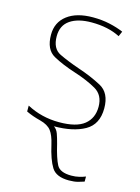

<svg xmlns="http://www.w3.org/2000/svg" viewBox="-118 -605 667 912"><g transform="rotate(15 215.5 -149.0)"><path d="M313 240Q339 240 357.5 235Q376 230 387 226V201Q375 206 357 210.5Q339 215 318 215Q262 215 246 184.5Q230 154 214 86Q207 59 200 39.5Q193 20 178 10Q272 10 329.5 -22.5Q387 -55 387 -134Q387 -210 335.5 -237.5Q284 -265 221 -286Q163 -306 121.5 -326Q80 -346 80 -407Q80 -460 118.5 -486.5Q157 -513 224 -513Q306 -513 364 -483L375 -508Q345 -521 306.5 -529.5Q268 -538 224 -538Q144 -538 98 -503Q52 -468 52 -407Q52 -334 98 -308.5Q144 -283 210 -262Q272 -242 315.5 -217Q359 -192 359 -134Q359 -78 320 -46.5Q281 -15 196 -15Q110 -15 37 -54V-25Q68 -10 108 0Q146 10 162.5 31.5Q179 53 189 97Q205 168 227.5 204Q250 240 313 240Z"/></g></svg>

Font: Noto Sans Display Thin
Style: Regular
Weight: 250
Designer: Monotype Design Team
Foundry: Monotype Imaging Inc.
Version: Version 1.900